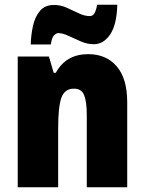

<svg xmlns="http://www.w3.org/2000/svg" viewBox="-20 -792 611 812"><path d="M353 -563Q429 -563 473.5 -511.5Q518 -460 518 -360V0H347V-306Q347 -361 336 -389Q325 -417 293 -417Q253 -417 239.5 -378.5Q226 -340 226 -250V0H55V-553H187L207 -484H216Q259 -563 353 -563ZM110 -604Q111 -644 119.5 -682.5Q128 -721 149 -746Q170 -771 209 -771Q236 -771 262 -759.5Q288 -748 312.5 -736Q337 -724 360 -724Q372 -724 379 -735Q386 -746 391 -772H476Q474 -688 446 -646.5Q418 -605 377 -605Q349 -605 321.5 -617Q294 -629 269.5 -640.5Q245 -652 226 -652Q218 -652 208.5 -642.5Q199 -633 195 -604Z"/></svg>

Font: Noto Sans Lao Looped Condensed Black
Style: Regular
Weight: 900
Width: 3
Designer: Mark Frömberg, Ben Mitchell
Foundry: The Fontpad Ltd
Version: Version 1.002; ttfautohint (v1.8.4.7-5d5b)